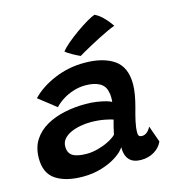

<svg xmlns="http://www.w3.org/2000/svg" viewBox="-112 -846 872 951"><g transform="rotate(-15 324.0 -371.0)"><path d="M197 9Q111 9 59.8 -24.2Q8.5 -57.5 8.5 -134.5Q8.5 -189.5 33.2 -228Q58 -266.5 100 -290.2Q142 -314 194.2 -324.8Q246.5 -335.5 301.5 -335.5Q330 -335.5 357.2 -331.5Q384.5 -327.5 405 -321.8Q425.5 -316 432 -311Q433.5 -321 433.2 -336Q433 -351 429.5 -363.5Q423.5 -395 396 -410Q368.5 -425 324 -425Q292.5 -425 262 -415.2Q231.5 -405.5 206.5 -389.5Q181.5 -373.5 165.5 -355.5L76.5 -425.5Q122.5 -473.5 194.8 -503.8Q267 -534 347.5 -534Q443.5 -534 499 -496Q554.5 -458 554.5 -370.5Q554.5 -345 549.2 -315.2Q544 -285.5 536 -256Q526.5 -223 519.2 -190.5Q512 -158 512 -133.5Q512 -119 517 -114.5Q522 -110 531.5 -110Q545.5 -110 557.2 -119.5Q569 -129 577 -146L607 -61.5Q594 -32 564.5 -14.2Q535 3.5 497 3.5Q457 3.5 437 -18.2Q417 -40 417 -83Q404 -61.5 371.5 -40Q339 -18.5 294.2 -4.8Q249.5 9 197 9ZM245 -95.5Q271.5 -95.5 300.5 -103Q329.5 -110.5 355.5 -123.2Q381.5 -136 398 -151.5Q402.5 -172.5 407 -191.2Q411.5 -210 416 -225Q405 -229.5 372.8 -235.8Q340.5 -242 301 -242Q275 -242 248.5 -237Q222 -232 199.5 -221.8Q177 -211.5 163.5 -195.5Q150 -179.5 150 -157.5Q150 -124 173 -109.8Q196 -95.5 245 -95.5ZM459 -751Q480 -740.5 496.5 -724.5Q513 -708.5 524.2 -694Q535.5 -679.5 539.5 -673Q523 -667 500 -656.5Q477 -646 452.5 -633.2Q428 -620.5 405.2 -608.2Q382.5 -596 365.2 -586.2Q348 -576.5 340.5 -571.5Q336.5 -573 326.5 -578Q316.5 -583 304.5 -589.5Q292.5 -596 282.2 -602.8Q272 -609.5 268 -614Q281 -630.5 306.5 -652Q332 -673.5 361.8 -694.5Q391.5 -715.5 418 -731Q444.5 -746.5 459 -751Z"/></g></svg>

Font: Grandstander Thin SemiBold
Style: Italic
Weight: 600
Italic angle: -15°
Version: Version 1.200